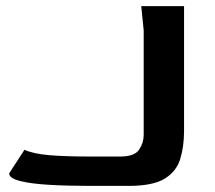

<svg xmlns="http://www.w3.org/2000/svg" viewBox="-20 -608 702 628"><path d="M272 0Q200 0 140.5 -3.5Q81 -7 45.5 -16Q10 -25 10 -41L60 -118Q89 -105 140.5 -100.5Q192 -96 277 -96H373Q420 -96 435 -118.5Q450 -141 450 -167V-508L442 -588H582V-179Q582 -129 569.5 -88Q557 -47 518.5 -23.5Q480 0 401 0Z"/></svg>

Font: Goldman
Style: Regular
Weight: 400
Designer: Jaikishan Patel
Version: Version 1.000; ttfautohint (v1.8.3)